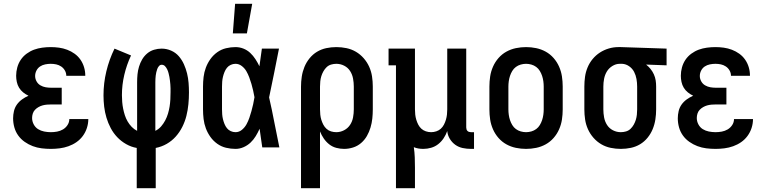

<svg xmlns="http://www.w3.org/2000/svg" viewBox="-20 -776 4040 1011"><path d="M248 8Q223 8 199 5Q175 2 152.5 -6.5Q130 -15 110 -29Q90 -43 76 -62.5Q62 -82 55.5 -105.5Q49 -129 49 -153Q49 -172 53.5 -191Q58 -210 69 -225.5Q80 -241 96 -252.5Q112 -264 130 -272Q115 -279 102 -289.5Q89 -300 80.5 -314Q72 -328 68.5 -344.5Q65 -361 65 -377Q65 -399 71 -421Q77 -443 89.5 -461.5Q102 -480 120.5 -493.5Q139 -507 159.5 -514.5Q180 -522 202.5 -525Q225 -528 247 -528Q269 -528 291 -525Q313 -522 334 -514Q355 -506 373 -493Q391 -480 403.5 -462Q416 -444 422.5 -422.5Q429 -401 429 -379V-377H329V-378Q329 -392 321.5 -405Q314 -418 302 -426Q290 -434 276 -437Q262 -440 247 -440Q233 -440 218 -437Q203 -434 191 -426Q179 -418 172 -404.5Q165 -391 165 -376Q165 -361 172.5 -347.5Q180 -334 193 -326.5Q206 -319 220.5 -316.5Q235 -314 250 -314H305V-226H250Q238 -226 226.5 -225Q215 -224 204 -221Q193 -218 182.5 -212Q172 -206 164 -197.5Q156 -189 152.5 -177.5Q149 -166 149 -155Q149 -137 157.5 -121Q166 -105 180.5 -96Q195 -87 212.5 -83.5Q230 -80 248 -80Q264 -80 280.5 -83Q297 -86 311.5 -94.5Q326 -103 335.5 -117.5Q345 -132 345 -149H445Q445 -125 437.5 -102Q430 -79 416 -60Q402 -41 382.5 -27.5Q363 -14 340.5 -6Q318 2 294.5 5Q271 8 248 8Z M700 215V3Q671 -2 644.5 -17Q618 -32 597.5 -53.5Q577 -75 563 -101.5Q549 -128 540.5 -156.5Q532 -185 528.5 -214.5Q525 -244 525 -274Q525 -338 540 -400.5Q555 -463 583 -520L670 -484Q647 -435 634.5 -382Q622 -329 622 -275Q622 -257 623.5 -239Q625 -221 628.5 -203.5Q632 -186 637.5 -169Q643 -152 652 -136.5Q661 -121 673.5 -108Q686 -95 702 -87V-343Q702 -364 704 -384.5Q706 -405 712 -425Q718 -445 728.5 -463Q739 -481 755 -494.5Q771 -508 791 -514Q811 -520 831 -520Q857 -520 881 -509.5Q905 -499 921.5 -480Q938 -461 948.5 -437.5Q959 -414 965 -389.5Q971 -365 973 -339.5Q975 -314 975 -289Q975 -258 972 -227Q969 -196 961.5 -166Q954 -136 940 -108Q926 -80 905.5 -57Q885 -34 858 -18.5Q831 -3 800 3V215ZM798 -87Q816 -96 828.5 -110.5Q841 -125 850 -142Q859 -159 864.5 -177.5Q870 -196 873 -214.5Q876 -233 877 -252.5Q878 -272 878 -291Q878 -301 878 -311Q878 -321 877 -331Q876 -341 875 -351Q874 -361 872 -371Q870 -381 867.5 -391Q865 -401 860.5 -410.5Q856 -420 849 -427.5Q842 -435 831 -435Q823 -435 817 -428Q811 -421 808 -412.5Q805 -404 803 -395.5Q801 -387 800 -378.5Q799 -370 798.5 -361Q798 -352 798 -343Z M1220 8Q1195 8 1170 2Q1145 -4 1124 -19Q1103 -34 1088 -55Q1073 -76 1064 -100Q1055 -124 1052 -149.5Q1049 -175 1049 -200V-320Q1049 -345 1052 -370.5Q1055 -396 1064 -420Q1073 -444 1088 -465Q1103 -486 1124 -501Q1145 -516 1170 -522Q1195 -528 1220 -528Q1242 -528 1262 -520Q1282 -512 1297.5 -497.5Q1313 -483 1325 -464.5Q1337 -446 1346 -427Q1349 -450 1352.5 -473.5Q1356 -497 1359 -520H1449Q1436 -456 1423.5 -391.5Q1411 -327 1397 -263Q1412 -198 1424.5 -132Q1437 -66 1451 0H1361Q1358 -24 1354 -48.5Q1350 -73 1347 -98Q1338 -78 1326.5 -59Q1315 -40 1299 -25Q1283 -10 1262.5 -1Q1242 8 1220 8ZM1220 -80Q1239 -80 1254 -92.5Q1269 -105 1278 -121.5Q1287 -138 1293 -155.5Q1299 -173 1304 -191Q1309 -209 1313 -227Q1317 -245 1320 -264Q1317 -281 1313 -299Q1309 -317 1304 -334Q1299 -351 1292.5 -368.5Q1286 -386 1277 -401.5Q1268 -417 1253 -428.5Q1238 -440 1220 -440Q1207 -440 1195 -434.5Q1183 -429 1175 -419Q1167 -409 1162 -396.5Q1157 -384 1154 -371.5Q1151 -359 1150 -346Q1149 -333 1149 -320V-200Q1149 -187 1150 -174Q1151 -161 1154 -148.5Q1157 -136 1162 -123.5Q1167 -111 1175 -101Q1183 -91 1195 -85.5Q1207 -80 1220 -80ZM1206 -600 1218 -756H1308L1280 -600Z M1565 215V-320Q1565 -346 1569 -372.5Q1573 -399 1583 -423.5Q1593 -448 1610 -469Q1627 -490 1649.5 -503.5Q1672 -517 1698 -522.5Q1724 -528 1751 -528Q1778 -528 1804.5 -522.5Q1831 -517 1854 -503.5Q1877 -490 1895 -469.5Q1913 -449 1924 -424.5Q1935 -400 1939 -373.5Q1943 -347 1943 -320V-200Q1943 -176 1940.5 -152Q1938 -128 1931 -104.5Q1924 -81 1912 -60Q1900 -39 1881.5 -23Q1863 -7 1839.5 0.5Q1816 8 1792 8Q1771 8 1750.5 2.5Q1730 -3 1713.5 -16Q1697 -29 1685 -46.5Q1673 -64 1665 -84V215ZM1751 -80Q1772 -80 1791.5 -90Q1811 -100 1823 -118Q1835 -136 1839 -157.5Q1843 -179 1843 -200V-320Q1843 -341 1839 -362.5Q1835 -384 1823.5 -402Q1812 -420 1792.5 -430Q1773 -440 1751 -440Q1737 -440 1723.5 -436Q1710 -432 1700 -422.5Q1690 -413 1683 -400.5Q1676 -388 1672 -375Q1668 -362 1666.5 -348Q1665 -334 1665 -320V-200Q1665 -186 1666.5 -172Q1668 -158 1672 -145Q1676 -132 1682.5 -119.5Q1689 -107 1699.5 -97.5Q1710 -88 1723.5 -84Q1737 -80 1751 -80Z M2065 215V-432H2026V-520H2165V-200Q2165 -186 2166.5 -172.5Q2168 -159 2172 -145.5Q2176 -132 2182.5 -119.5Q2189 -107 2199 -98Q2209 -89 2222.5 -84.5Q2236 -80 2250 -80Q2264 -80 2277.5 -84.5Q2291 -89 2301 -98Q2311 -107 2317.5 -119.5Q2324 -132 2328 -145.5Q2332 -159 2333.5 -172.5Q2335 -186 2335 -200V-520H2435V-105Q2435 -100 2436.5 -95Q2438 -90 2441.5 -86.5Q2445 -83 2450 -81.5Q2455 -80 2460 -80H2476V8H2460Q2438 8 2416.5 3.5Q2395 -1 2377.5 -13.5Q2360 -26 2348.5 -45Q2337 -64 2335 -86Q2328 -66 2316 -48Q2304 -30 2287.5 -17Q2271 -4 2250.5 2Q2230 8 2209 8Q2196 8 2183.5 6Q2171 4 2159 -1Q2163 26 2164 53Q2165 80 2165 107V215Z M2750 8Q2723 8 2696.5 2.5Q2670 -3 2646.5 -16Q2623 -29 2605 -49.5Q2587 -70 2576 -95Q2565 -120 2561 -146.5Q2557 -173 2557 -200V-320Q2557 -347 2561 -373.5Q2565 -400 2576 -425Q2587 -450 2605 -470.5Q2623 -491 2646.5 -504Q2670 -517 2696.5 -522.5Q2723 -528 2750 -528Q2777 -528 2803.5 -522.5Q2830 -517 2853.5 -504Q2877 -491 2895 -470.5Q2913 -450 2924 -425Q2935 -400 2939 -373.5Q2943 -347 2943 -320V-200Q2943 -173 2939 -146.5Q2935 -120 2924 -95Q2913 -70 2895 -49.5Q2877 -29 2853.5 -16Q2830 -3 2803.5 2.5Q2777 8 2750 8ZM2750 -80Q2764 -80 2778 -84Q2792 -88 2803.5 -96.5Q2815 -105 2822.5 -117.5Q2830 -130 2834.5 -143.5Q2839 -157 2841 -171.5Q2843 -186 2843 -200V-320Q2843 -334 2841 -348.5Q2839 -363 2834.5 -376.5Q2830 -390 2822.5 -402.5Q2815 -415 2803.5 -423.5Q2792 -432 2778 -436Q2764 -440 2750 -440Q2736 -440 2722 -436Q2708 -432 2696.5 -423.5Q2685 -415 2677.5 -402.5Q2670 -390 2665.5 -376.5Q2661 -363 2659 -348.5Q2657 -334 2657 -320V-200Q2657 -186 2659 -171.5Q2661 -157 2665.5 -143.5Q2670 -130 2677.5 -117.5Q2685 -105 2696.5 -96.5Q2708 -88 2722 -84Q2736 -80 2750 -80Z M3249 8Q3222 8 3195.5 2.5Q3169 -3 3146 -16.5Q3123 -30 3105 -50.5Q3087 -71 3076 -95.5Q3065 -120 3061 -146.5Q3057 -173 3057 -200V-320Q3057 -346 3060.5 -371.5Q3064 -397 3074 -421Q3084 -445 3100.5 -465Q3117 -485 3138.5 -499Q3160 -513 3185 -520.5Q3210 -528 3236 -528H3250L3490 -520V-432L3382 -436Q3395 -426 3405.5 -413Q3416 -400 3423 -384.5Q3430 -369 3432.5 -353Q3435 -337 3435 -320V-200Q3435 -174 3431 -147.5Q3427 -121 3417 -96.5Q3407 -72 3390 -51Q3373 -30 3350.5 -16.5Q3328 -3 3302 2.5Q3276 8 3249 8ZM3249 -80Q3263 -80 3276.5 -84Q3290 -88 3300 -97.5Q3310 -107 3317 -119.5Q3324 -132 3328 -145Q3332 -158 3333.5 -172Q3335 -186 3335 -200V-320Q3335 -340 3331.5 -360Q3328 -380 3319 -397.5Q3310 -415 3293 -427Q3276 -439 3256 -440H3243Q3223 -440 3204.5 -428.5Q3186 -417 3175.5 -399.5Q3165 -382 3161 -361.5Q3157 -341 3157 -320V-200Q3157 -179 3161 -157.5Q3165 -136 3176.5 -118Q3188 -100 3207.5 -90Q3227 -80 3249 -80Z M3748 8Q3723 8 3699 5Q3675 2 3652.5 -6.5Q3630 -15 3610 -29Q3590 -43 3576 -62.5Q3562 -82 3555.5 -105.5Q3549 -129 3549 -153Q3549 -172 3553.5 -191Q3558 -210 3569 -225.5Q3580 -241 3596 -252.5Q3612 -264 3630 -272Q3615 -279 3602 -289.5Q3589 -300 3580.5 -314Q3572 -328 3568.5 -344.5Q3565 -361 3565 -377Q3565 -399 3571 -421Q3577 -443 3589.5 -461.5Q3602 -480 3620.5 -493.5Q3639 -507 3659.5 -514.5Q3680 -522 3702.5 -525Q3725 -528 3747 -528Q3769 -528 3791 -525Q3813 -522 3834 -514Q3855 -506 3873 -493Q3891 -480 3903.5 -462Q3916 -444 3922.5 -422.5Q3929 -401 3929 -379V-377H3829V-378Q3829 -392 3821.5 -405Q3814 -418 3802 -426Q3790 -434 3776 -437Q3762 -440 3747 -440Q3733 -440 3718 -437Q3703 -434 3691 -426Q3679 -418 3672 -404.5Q3665 -391 3665 -376Q3665 -361 3672.5 -347.5Q3680 -334 3693 -326.5Q3706 -319 3720.5 -316.5Q3735 -314 3750 -314H3805V-226H3750Q3738 -226 3726.5 -225Q3715 -224 3704 -221Q3693 -218 3682.5 -212Q3672 -206 3664 -197.5Q3656 -189 3652.5 -177.5Q3649 -166 3649 -155Q3649 -137 3657.5 -121Q3666 -105 3680.5 -96Q3695 -87 3712.5 -83.5Q3730 -80 3748 -80Q3764 -80 3780.5 -83Q3797 -86 3811.5 -94.5Q3826 -103 3835.5 -117.5Q3845 -132 3845 -149H3945Q3945 -125 3937.5 -102Q3930 -79 3916 -60Q3902 -41 3882.5 -27.5Q3863 -14 3840.5 -6Q3818 2 3794.5 5Q3771 8 3748 8Z"/></svg>

Font: Iosevka Curly Slab Semibold
Style: Regular
Weight: 600
Monospace: yes
Designer: Belleve Invis
Foundry: Belleve Invis
Version: Version 22.1.2; ttfautohint (v1.8.4)